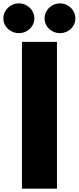

<svg xmlns="http://www.w3.org/2000/svg" viewBox="-50 -1062 470 1146"><path d="M400 -952C400 -1003 357 -1042 308 -1042C259 -1042 216 -1003 216 -952C216 -901 260 -864 308 -864C356 -864 400 -901 400 -952ZM155 -952C155 -1003 112 -1042 63 -1042C13 -1042 -30 -1003 -30 -952C-30 -901 14 -864 63 -864C111 -864 155 -901 155 -952ZM81 -812V64H290V-812Z"/></svg>

Font: LINE Seed JP App_OTF ExtraBold
Style: Regular
Weight: 800
Designer: LINE & Fontrix & Fontworks
Version: Version 1.013